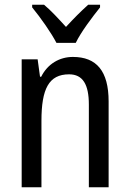

<svg xmlns="http://www.w3.org/2000/svg" viewBox="-20 -786 545 806"><path d="M217 -606H298C320 -652 368 -715 400 -755V-766H350C316 -735 292 -711 257 -673C226 -707 193 -743 165 -766H115V-755C151 -711 194 -650 217 -606ZM286 -547C230 -547 180 -518 153 -464H148L138 -537H71V0H154V-279C154 -413 185 -474 270 -474C328 -474 353 -431 353 -347V0H436V-360C436 -488 385 -547 286 -547Z"/></svg>

Font: Noto Sans Georgian Condensed
Style: Regular
Weight: 400
Width: 3
Designer: Monotype Design Team, Akaki Razmadze
Foundry: Google LLC
Version: Version 2.005